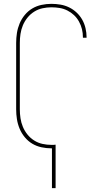

<svg xmlns="http://www.w3.org/2000/svg" viewBox="-20 -763 540 998"><path d="M250 215V8Q249 8 248.5 8Q248 8 247 8Q221 8 195.5 2.5Q170 -3 148 -16Q126 -29 109 -49.5Q92 -70 82 -94Q72 -118 68 -143.5Q64 -169 64 -195V-540Q64 -566 68 -591.5Q72 -617 82 -641Q92 -665 109 -685.5Q126 -706 148 -719Q170 -732 195.5 -737.5Q221 -743 247 -743Q271 -743 294.5 -739Q318 -735 339.5 -724.5Q361 -714 378.5 -697.5Q396 -681 407.5 -660.5Q419 -640 424.5 -616.5Q430 -593 430 -570Q430 -569 430 -568.5Q430 -568 430 -567H411Q411 -568 411 -568.5Q411 -569 411 -569Q411 -591 406 -611.5Q401 -632 390.5 -651Q380 -670 364.5 -684.5Q349 -699 330 -708.5Q311 -718 290 -721.5Q269 -725 247 -725Q224 -725 201 -720Q178 -715 158 -702.5Q138 -690 123 -671.5Q108 -653 99 -631.5Q90 -610 86.5 -586.5Q83 -563 83 -540V-195Q83 -172 86.5 -148.5Q90 -125 99 -103.5Q108 -82 123 -63.5Q138 -45 158 -32.5Q178 -20 201 -15Q224 -10 247 -10Q253 -10 258.5 -10Q264 -10 269 -11V215Z"/></svg>

Font: Iosevka SS04 Thin
Style: Regular
Weight: 100
Monospace: yes
Designer: Belleve Invis
Foundry: Belleve Invis
Version: Version 19.0.0; ttfautohint (v1.8.4)